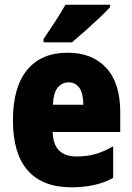

<svg xmlns="http://www.w3.org/2000/svg" viewBox="-20 -786 563 816"><path d="M267 -562Q372 -562 431.5 -497.5Q491 -433 491 -310V-225H204Q206 -121 306 -121Q349 -121 384.5 -131Q420 -141 461 -164V-30Q390 10 283 10Q161 10 98 -61.5Q35 -133 35 -274Q35 -416 95.5 -489Q156 -562 267 -562ZM272 -436Q244 -436 225.5 -414Q207 -392 205 -341H334Q334 -389 317.5 -412.5Q301 -436 272 -436ZM448 -756Q432 -738 403.5 -711Q375 -684 343.5 -656Q312 -628 286 -606H165V-620Q189 -656 214.5 -694.5Q240 -733 258 -766H448Z"/></svg>

Font: Noto Sans Lao Looped Condensed Black
Style: Regular
Weight: 900
Width: 3
Designer: Mark Frömberg, Ben Mitchell
Foundry: The Fontpad Ltd
Version: Version 1.002; ttfautohint (v1.8.4.7-5d5b)